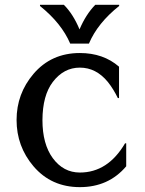

<svg xmlns="http://www.w3.org/2000/svg" viewBox="-20 -767 602 797"><path d="M146 -747.1H245.1Q283.7 -708.5 310.1 -645Q336.4 -707 375.5 -747.1H474.6V-742.2Q385.3 -671.4 349.1 -585.9H271.5Q235.4 -670.4 146 -742.2ZM503.9 -171.9V-76.7Q430.7 9.8 311.5 9.8Q192.9 9.8 119.1 -76.7Q48.8 -159.2 48.8 -269Q48.8 -377.9 119.1 -460.4Q192.9 -546.9 311.5 -546.9Q408.7 -546.9 474.1 -490.2V-359.9H469.2Q450.7 -397.9 427.7 -426.8Q378.9 -486.3 311.5 -486.3Q244.6 -486.3 199.2 -426.8Q156.7 -371.1 156.2 -268.6Q156.2 -168.9 199.2 -110.4Q243.2 -50.8 311.5 -50.8Q427.7 -50.8 499 -171.9Z"/></svg>

Font: Classica
Style: Book
Weight: 400
Version: Version 1.001